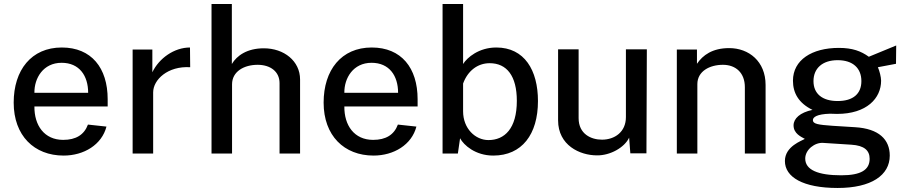

<svg xmlns="http://www.w3.org/2000/svg" viewBox="-20 -763 4504 954"><path d="M151 -234H515V-270C515 -426 434 -527 287 -527C136 -527 48 -415 48 -253C48 -89 150 10 296 10C397 10 486 -44 509 -134L417 -144C398 -93 357 -68 294 -68C200 -68 150 -140 151 -234ZM151 -302C150 -375 195 -451 286 -451C375 -451 418 -386 418 -302Z M639 0H741V-304C741 -367 814 -436 925 -429L924 -527C845 -527 770 -473 737 -404V-517H639Z M1031 0H1133V-344C1133 -408 1193 -441 1260 -441C1324 -441 1369 -407 1369 -350V0H1471V-368C1471 -460 1391 -523 1291 -523C1208 -523 1157 -487 1132 -445V-743H1031Z M1691 -234H2055V-270C2055 -426 1974 -527 1827 -527C1676 -527 1588 -415 1588 -253C1588 -89 1690 10 1836 10C1937 10 2026 -44 2049 -134L1957 -144C1938 -93 1897 -68 1834 -68C1740 -68 1690 -140 1691 -234ZM1691 -302C1690 -375 1735 -451 1826 -451C1915 -451 1958 -386 1958 -302Z M2431 10C2573 10 2653 -95 2653 -261C2653 -414 2586 -527 2446 -527C2359 -527 2301 -477 2281 -445V-743H2179V0H2255L2266 -76C2284 -42 2342 10 2431 10ZM2407 -67C2342 -67 2281 -124 2281 -210V-348C2304 -411 2353 -449 2413 -449C2498 -449 2548 -386 2548 -262C2548 -124 2487 -67 2407 -67Z M2946 9C3012 10 3083 -30 3106 -79L3112 -1H3192L3194 -518H3090V-181C3090 -107 3034 -69 2971 -69C2917 -69 2855 -97 2855 -176V-518H2753V-165C2753 -41 2861 9 2946 9Z M3343 0H3445V-345C3445 -409 3506 -441 3572 -441C3636 -441 3681 -401 3681 -330V0H3784V-341C3784 -458 3701 -524 3603 -524C3520 -524 3472 -489 3443 -446V-517H3343Z M4142 171C4309 171 4401 108 4401 10C4401 -69 4348 -124 4228 -131C4181 -134 4142 -136 4116 -138C4046 -143 4019 -147 4019 -166C4019 -181 4039 -196 4104 -198L4139 -197C4287 -197 4358 -275 4358 -362C4358 -380 4350 -411 4342 -429L4432 -446L4433 -537L4297 -481C4258 -509 4216 -525 4148 -525C4014 -525 3920 -465 3920 -362C3920 -301 3948 -251 4017 -217C3955 -204 3923 -174 3923 -140C3923 -99 3961 -83 3979 -73C3966 -64 3880 -37 3880 37C3880 117 3970 171 4142 171ZM4142 -261C4066 -261 4022 -297 4022 -360C4022 -423 4066 -464 4142 -464C4218 -464 4260 -424 4260 -360C4260 -297 4219 -261 4142 -261ZM4160 108C4044 108 3981 81 3981 25C3981 -20 4029 -56 4070 -53L4210 -44C4275 -40 4301 -15 4301 26C4301 81 4258 108 4160 108Z"/></svg>

Font: United Sans Medium
Style: Regular
Weight: 500
Designer: Pablo Impallari, Rodrigo Fuenzalida (Modified by Dan O. Williams)
Version: Version 1.000;PS 001.000;hotconv 1.0.88;makeotf.lib2.5.64775